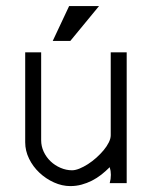

<svg xmlns="http://www.w3.org/2000/svg" viewBox="-20 -612 513 640"><path d="M210.4 -591.8H310.1L214.4 -475.6H155.8ZM402.3 -1.5H345.7Q349.6 -15.1 349.6 -29.3Q349.6 -42.5 345.7 -54.7Q332 -41 317.4 -29.5Q302.7 -18.1 286.4 -9.8Q270 -1.5 252 3.4Q233.9 8.3 214.4 8.3Q187 8.3 159.9 -3.9Q132.8 -16.1 111.3 -36.4Q89.8 -56.6 76.9 -83Q64 -109.4 64 -137.7V-437.5H117.2V-144.5Q117.2 -124.5 125.7 -106.2Q134.3 -87.9 148.7 -74.2Q163.1 -60.5 181.9 -52.5Q200.7 -44.4 220.2 -44.4Q231 -44.4 244.9 -50Q258.8 -55.7 273.2 -64.9Q287.6 -74.2 301.3 -86.4Q314.9 -98.6 325.7 -111.6Q336.4 -124.5 342.8 -137.5Q349.1 -150.4 349.1 -161.1V-437.5H402.3Z"/></svg>

Font: AKL 022
Style: Regular
Weight: 400
Designer: AKL
Foundry: AKL
Version: Version 2.053;August 19, 2024;FontCreator 13.0.0.2675 64-bit